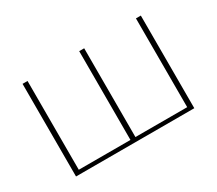

<svg xmlns="http://www.w3.org/2000/svg" viewBox="-97 -689 999 885"><g transform="rotate(-30 403.0 -246.5)"><path d="M717.5 -493V0H88V-493H114.5V-20.5H389.5V-493H416V-20.5H691.5V-493Z"/></g></svg>

Font: Lato ExtraLight
Style: Regular
Weight: 275
Designer: Lukasz Dziedzic with Adam Twardoch and Botio Nikoltchev
Foundry: tyPoland Lukasz Dziedzic
Version: Version 2.015; 2015-08-06; http://www.latofonts.com/